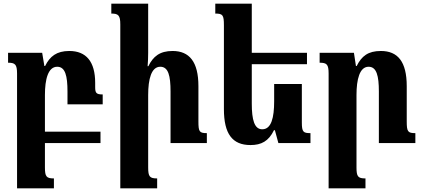

<svg xmlns="http://www.w3.org/2000/svg" viewBox="-20 -780 2307 1047"><path d="M274 193C233 193 225 183 225 133V0H528V-62H225V-262C225 -347 242 -416 292 -416C336 -416 348 -366 348 -281V-211H540V-265C505 -265 499 -273 499 -305V-328C499 -444 450 -502 358 -502C289 -502 252 -473 226 -420H222L210 -492H24V-438C62 -438 73 -429 73 -379V247H274Z M1108 -54C1067 -54 1062 -62 1062 -118V-310C1062 -444 1012 -502 921 -502C851 -502 815 -472 789 -419H785C787 -443 788 -468 788 -492V-760H587V-706C625 -706 636 -697 636 -647V247H837V193C796 193 788 183 788 133V-262C788 -348 805 -416 854 -416C898 -416 910 -367 910 -281V0H1108Z M1474 -70H1479L1498 0H1673V-54C1634 -54 1626 -60 1626 -112V-322H1475V-228C1475 -139 1460 -75 1410 -75C1367 -75 1353 -127 1353 -215V-430H1654V-492H1353V-760H1154V-706C1195 -706 1201 -698 1201 -642V-185C1201 -50 1247 11 1346 11C1405 11 1445 -10 1474 -70Z M2245 -54C2204 -54 2198 -62 2198 -118V-310C2198 -444 2149 -502 2057 -502C1987 -502 1952 -474 1925 -420H1921L1910 -492H1723V-438C1762 -438 1772 -429 1772 -379V247H1973V193C1932 193 1924 183 1924 133V-262C1924 -347 1941 -416 1990 -416C2034 -416 2046 -366 2046 -281V0H2245Z"/></svg>

Font: Noto Serif Armenian Condensed Extra
Style: Regular
Weight: 800
Width: 3
Designer: Monotype Design Team
Foundry: Monotype Imaging Inc.
Version: Version 1.901